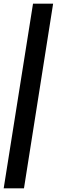

<svg xmlns="http://www.w3.org/2000/svg" viewBox="-70 -811 308 1041"><path d="M218 -791 60 210H-50L109 -791Z"/></svg>

Font: Georama Condensed
Style: Bold Italic
Weight: 700
Width: 3
Italic angle: -9°
Designer: Jean-Baptiste Levee
Foundry: Production Type
Version: Version 1.000